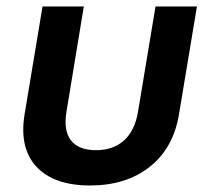

<svg xmlns="http://www.w3.org/2000/svg" viewBox="-20 -566 651 595"><path d="M259.3 8.8Q147 8.8 93 -49.3Q39.1 -107.4 56.2 -211.9L111.8 -545.9H239.7L186 -219.7Q176.3 -161.1 200 -130.9Q223.6 -100.6 277.3 -100.6Q331.1 -100.6 364.5 -130.9Q397.9 -161.1 407.7 -219.7L461.9 -545.9H590.3L534.7 -211.9Q517.6 -107.4 444.3 -49.3Q371.1 8.8 259.3 8.8Z"/></svg>

Font: Inter Semi Bold
Style: Italic
Weight: 600
Italic angle: -9.39999°
Designer: Rasmus Andersson
Foundry: rsms
Version: Version 4.000;git-3c8e0fc